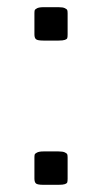

<svg xmlns="http://www.w3.org/2000/svg" viewBox="-20 -495 265 531"><path d="M167 -59.1V-1Q167 6.3 166 9.3Q165 12.2 159.7 14.2Q154.3 16.1 142.1 16.1H100.1Q84 16.1 79.6 12.5Q75.2 8.8 75.2 -1V-59.1Q75.2 -64.5 75.9 -67.4Q76.7 -70.3 82.5 -73.2Q88.4 -76.2 100.1 -76.2H142.1Q153.8 -76.2 159.4 -73.5Q165 -70.8 166 -68.1Q167 -65.4 167 -59.1ZM167 -458V-399.9Q167 -392.6 166 -389.6Q165 -386.7 159.7 -384.8Q154.3 -382.8 142.1 -382.8H100.1Q84 -382.8 79.6 -386.5Q75.2 -390.1 75.2 -399.9V-458Q75.2 -463.4 75.9 -466.3Q76.7 -469.2 82.5 -472.2Q88.4 -475.1 100.1 -475.1H142.1Q153.8 -475.1 159.4 -472.4Q165 -469.7 166 -467Q167 -464.4 167 -458Z"/></svg>

Font: Resagokr
Style: Regular
Weight: 500
Designer: gluk
Foundry: gluk
Version: Version 0.95